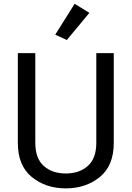

<svg xmlns="http://www.w3.org/2000/svg" viewBox="-20 -996 706 1030"><path d="M75.7 -229.5Q75.7 -107.4 150.6 -46.4Q225.6 14.6 333 14.6Q440.4 14.6 515.4 -46.4Q590.3 -107.4 590.3 -229.5V-710.9H496.6V-229.5Q496.6 -146.5 451.4 -106Q406.2 -65.4 333 -65.4Q259.8 -65.4 214.6 -106Q169.4 -146.5 169.4 -229.5V-710.9H75.7ZM276.4 -810.1 338.4 -781.2 459.5 -927.2 380.4 -975.6Z"/></svg>

Font: Roboto Flex
Style: Regular
Weight: 400
Designer: Berlow after Robertson
Foundry: Google
Version: Version 3.200;gftools[0.9.32]